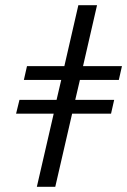

<svg xmlns="http://www.w3.org/2000/svg" viewBox="-20 -720 490 740"><path d="M122 0H193L258 -282H408L420 -335H270L288 -412H438L450 -465H300L354 -700H282L228 -465H84L72 -412H216L198 -335H55L42 -282H187Z"/></svg>

Font: Junicode Two Beta SemiCondensed Medium
Style: Italic
Weight: 500
Width: 4
Italic angle: -10°
Version: Version 1.063